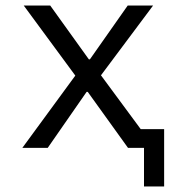

<svg xmlns="http://www.w3.org/2000/svg" viewBox="-20 -536 640 696"><path d="M502 140H575V-68H490L346 -263L535 -516H443L306 -321H302L162 -516H66L253 -262L61 0H153L294 -203H298L444 0H502Z"/></svg>

Font: IBM Mono
Style: Regular
Weight: 400
Monospace: yes
Designer: Mike Abbink, Paul van der Laan, Pieter van Rosmalen
Foundry: Bold Monday
Version: Version 2.3